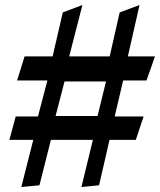

<svg xmlns="http://www.w3.org/2000/svg" viewBox="-20 -751 644 773"><path d="M114 -188H17.8L43.2 -282H132.8L170.8 -427H48.8L79 -524H191.8L232.8 -701L311.8 -730.8L258.6 -524H421.6L461.8 -701L541.8 -730.8L494.8 -524H604L569.8 -427H475.8L441.8 -282H558.2L526.8 -188H421L378.8 -5L307.8 2L354 -188H185L138.8 -5L65.8 2ZM372.8 -284 406.8 -423H239.8L203.8 -284Z"/></svg>

Font: Wittgenstein
Style: Regular
Weight: 400
Designer: Jörg Drees
Foundry: Jörg Drees
Version: Version 1.003;Glyphs 3.1.2 (3151)